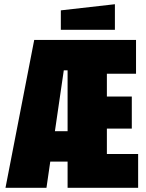

<svg xmlns="http://www.w3.org/2000/svg" viewBox="-20 -889 693 909"><path d="M6 0 142 -700H624V-540H486V-432H604V-280H486V-160H634V0H300V-124H218L200 0ZM240 -268H300V-556H282ZM268 -748V-840L524 -869V-748Z"/></svg>

Font: Tektur Condensed ExtraBold
Style: Regular
Weight: 800
Width: 3
Designer: Adam Jagosz
Foundry: Adam Jagosz
Version: Version 1.005;gftools[0.9.30]